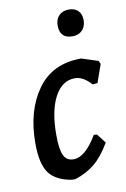

<svg xmlns="http://www.w3.org/2000/svg" viewBox="-79 -719 506 774"><g transform="rotate(-10 173.5 -332.0)"><path d="M310 -619Q310 -593 295 -577.5Q280 -562 255 -562Q203 -562 203 -615Q203 -641 218 -656Q233 -671 258 -671Q283 -671 296.5 -657Q310 -643 310 -619ZM273 -468 341 -446 347 -433 321 -359 301 -357Q268 -394 234 -394Q182 -394 151.5 -337.5Q121 -281 121 -182Q121 -122 133 -97.5Q145 -73 173 -73Q221 -73 270 -156L283 -155L312 -117Q281 -64 247 -36Q213 -8 166 7H152Q88 -3 60 -40.5Q32 -78 32 -163Q32 -296 93.5 -382Q155 -468 273 -468Z"/></g></svg>

Font: Alegreya Sans SC Medium
Style: Italic
Weight: 500
Italic angle: -7°
Designer: Juan Pablo del Peral
Foundry: Huerta Tipografica
Version: Version 2.007